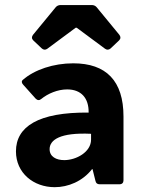

<svg xmlns="http://www.w3.org/2000/svg" viewBox="-20 -738 574 769"><path d="M283.2 -627H287.1L400.4 -543C408.2 -537.1 416 -538.1 422.9 -543.9L457 -576.2C463.9 -583 463.9 -590.8 458 -598.6L367.2 -709C362.3 -714.8 355.5 -717.8 347.7 -717.8H222.7C214.8 -717.8 208 -714.8 203.1 -709L112.3 -598.6C106.4 -590.8 106.4 -583 113.3 -576.2L147.5 -543.9C154.3 -538.1 162.1 -537.1 169.9 -543ZM273.4 -484.4C194.3 -484.4 118.2 -459 71.3 -418C65.4 -413.1 66.4 -405.3 73.2 -398.4L123 -342.8C129.9 -335.9 137.7 -335 145.5 -341.8C171.9 -363.3 210.9 -379.9 249 -379.9C304.7 -379.9 335.9 -345.7 335 -287.1C132.8 -289.1 43.9 -230.5 43.9 -131.8C43.9 -44.9 114.3 11.7 199.2 11.7C252.9 11.7 310.5 -11.7 348.6 -60.5H350.6L362.3 -13.7C364.3 -3.9 370.1 0 378.9 0H459C468.8 0 474.6 -5.9 474.6 -15.6V-271.5C474.6 -414.1 405.3 -484.4 273.4 -484.4ZM237.3 -96.7C205.1 -96.7 178.7 -110.4 178.7 -140.6C178.7 -177.7 220.7 -208 344.7 -202.1V-178.7C344.7 -128.9 285.2 -96.7 237.3 -96.7Z"/></svg>

Font: Ed Sans Neue
Style: Bold
Weight: 700
Designer: Stephen Hutchings
Version: Version 1.004;PS 001.004;hotconv 1.0.88;makeotf.lib2.5.64775